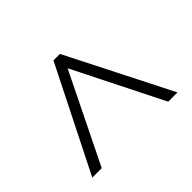

<svg xmlns="http://www.w3.org/2000/svg" viewBox="-102 -884 776 776"><g transform="rotate(-45 285.5 -496.0)"><path d="M42 -273H96L284 -656L476 -273H529L303 -719H266Z"/></g></svg>

Font: Noto Sans Gujarati UI Light
Style: Regular
Weight: 300
Designer: Jelle Bosma - Monotype Design Team, Universal Thirst
Foundry: Monotype Imaging Inc.
Version: Version 2.106